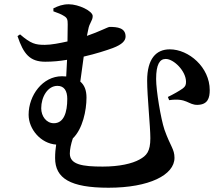

<svg xmlns="http://www.w3.org/2000/svg" viewBox="-20 -820 1040 899"><path d="M295 -357C295 -294 279 -243 232 -243C197 -243 173 -276 173 -313C173 -366 203 -418 249 -418C281 -418 295 -394 295 -357ZM385 -363C385 -398 375 -422 356 -438L372 -555C429 -568 478 -584 508 -595C553 -612 568 -630 568 -649C568 -690 529 -694 493 -694C486 -694 443 -671 387 -652L393 -681C399 -715 414 -722 414 -745C414 -768 349 -800 302 -800C273 -800 253 -792 230 -781C230 -780 230 -769 230 -767C250 -760 268 -753 280 -745C295 -736 297 -728 297 -706L296 -626C260 -618 220 -610 190 -610C146 -610 125 -615 74 -659L62 -651C90 -567 120 -531 192 -531C225 -531 260 -534 294 -540L290 -462L270 -463C180 -463 114 -374 114 -283C114 -215 171 -148 243 -143C240 -124 238 -103 238 -80C238 15 309 59 488 59C679 59 797 -1 797 -81C797 -122 778 -134 750 -213C733 -264 711 -396 711 -450C711 -519 728 -544 756 -544C794 -544 851 -487 851 -437C851 -423 848 -415 836 -406C821 -395 791 -378 766 -366L772 -351C856 -363 861 -328 905 -329C954 -330 962 -363 962 -398C962 -505 864 -589 775 -589C711 -589 669 -545 669 -442C669 -370 684 -227 684 -173C684 -110 666 -91 633 -73C599 -54 539 -40 461 -40C367 -40 307 -49 307 -101C307 -120 312 -145 321 -172C367 -216 385 -303 385 -363Z"/></svg>

Font: Source Han Serif CN
Style: Bold
Weight: 700
Designer: Ryoko NISHIZUKA 西塚涼子 (kana & ideographs); Frank Grießhammer (Latin, Greek & Cyrillic); Wenlong ZHANG 张文龙 (bopomofo); San
Foundry: Adobe
Version: Version 2.003;hotconv 1.1.1;makeotfexe 2.6.0